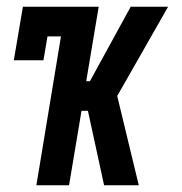

<svg xmlns="http://www.w3.org/2000/svg" viewBox="-20 -550 540 570"><path d="M88 0 161 -442H121L109 -371H21L48 -530H273L236 -309H247L368 -530H479L328 -265L392 0H289L241 -221H222L185 0Z"/></svg>

Font: Iosevka Slab Semibold
Style: Italic
Weight: 600
Italic angle: -9°
Monospace: yes
Designer: Belleve Invis
Foundry: Belleve Invis
Version: Version 11.1.1; ttfautohint (v1.8.3)